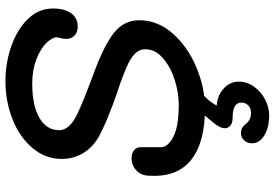

<svg xmlns="http://www.w3.org/2000/svg" viewBox="-168 -586 985 688"><g transform="rotate(-90 324.0 -242.5)"><path d="M279 0Q352 0 425.5 -30.5Q499 -61 547 -115Q595 -169 595 -236Q595 -290 550 -326Q505 -362 401 -400Q304 -436 260 -457Q201 -485 201 -522Q201 -568 245.5 -593.5Q290 -619 368 -619Q416 -619 454 -604.5Q492 -590 514 -568Q534 -547 534 -531Q528 -507 528 -498Q528 -479 540 -467.5Q552 -456 572 -456Q603 -456 620 -479.5Q637 -503 637 -545Q637 -596 599.5 -634.5Q562 -673 502 -694Q442 -715 377 -715Q305 -715 241 -690Q177 -665 138 -619Q98 -573 98 -513Q98 -469 121 -433Q144 -397 186 -376Q216 -361 240 -351Q264 -341 293 -330Q322 -319 368 -304Q401 -292 429 -280Q457 -268 474 -252Q491 -236 491 -213Q491 -179 460 -151.5Q429 -124 383 -109Q336 -94 292 -94Q215 -94 178 -113Q140 -133 140 -157V-230Q140 -246 129 -254.5Q118 -263 100 -263Q75 -263 57 -246Q39 -229 38 -203Q31 -101 93.5 -50.5Q156 0 279 0ZM254 230Q284 230 312 215Q340 200 357.5 175Q375 150 375 121Q375 88 348 65Q321 42 284 42Q274 42 260 48L282 63Q290 24 341 -18Q317 -32 289 -41Q247 6 228 30Q208 54 208 71Q208 83 217.5 91Q227 99 244 99Q272 99 285 106Q300 114 300 131Q300 145 289.5 155Q279 165 263 165Q238 165 225 148Q218 139 210.5 134Q203 129 190 129Q175 129 164.5 140.5Q154 152 154 169Q154 195 182 212.5Q210 230 254 230Z"/></g></svg>

Font: Balsamiq Sans
Style: Italic
Weight: 400
Italic angle: -12°
Designer: Michael Angeles
Foundry: Balsamiq SRL
Version: Version 1.020; ttfautohint (v1.8.4.7-5d5b);gftools[0.9.26]